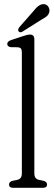

<svg xmlns="http://www.w3.org/2000/svg" viewBox="-20 -894 257 914"><path d="M143.5 -706.5V-68Q143.5 -42 166.5 -37.5L188.5 -33Q204 -28 204 -15.5Q204 0 184.5 0H42.5Q23 0 23 -15.5Q23 -28 38.5 -33L61 -37.5Q84 -42 84 -68V-644Q84 -657 79.8 -662.5Q75.5 -668 65.5 -669L30.5 -669.5Q14.5 -672.5 14.5 -685Q14.5 -697 33.5 -703.5L89.5 -722Q103 -726.5 110 -728Q117 -729.5 123 -729.5Q143.5 -729.5 143.5 -706.5ZM141 -843Q169 -879.5 194 -873.5Q206 -870.5 211.8 -859Q217.5 -847.5 214.5 -836Q210.5 -822.5 201.2 -815.5Q192 -808.5 176.5 -800L85.5 -742.5Q75 -737 68.5 -745Q65 -749.5 66.8 -754.5Q68.5 -759.5 72 -764.5Z"/></svg>

Font: Fraunces 144pt SuperSoft Light
Style: Regular
Weight: 300
Version: Version 1.000;[0bf87f6ff]